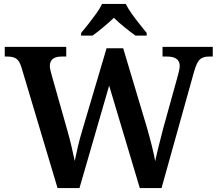

<svg xmlns="http://www.w3.org/2000/svg" viewBox="-20 -951 1100 971"><path d="M88 -612Q78 -644 62 -654.5Q46 -665 17 -665H4V-714H315V-665H292Q232 -665 232 -617Q232 -609 235 -595.5Q238 -582 242 -569L321 -290Q332 -251 341.5 -211Q351 -171 358 -137Q365 -172 374.5 -212Q384 -252 397 -295L519 -707H603L723 -306Q737 -257 748 -213Q759 -169 765 -136Q772 -170 783 -214Q794 -258 806 -304L876 -556Q880 -570 884.5 -588.5Q889 -607 889 -617Q889 -665 825 -665H802V-714H1056V-665H1037Q1008 -665 991.5 -651Q975 -637 961 -587L797 0H687L532 -518L382 0H271ZM390 -784Q406 -803 426.5 -829Q447 -855 466.5 -882Q486 -909 496 -931H616Q627 -909 646 -882Q665 -855 686 -829Q707 -803 722 -784V-771H665Q641 -788 609.5 -813.5Q578 -839 556 -861Q533 -839 502.5 -813.5Q472 -788 448 -771H390Z"/></svg>

Font: Noto Serif Telugu SemiBold
Style: Regular
Weight: 600
Designer: Jelle Bosma - Monotype Design Team
Foundry: Monotype Imaging Inc.
Version: Version 2.005; ttfautohint (v1.8.4.7-5d5b)